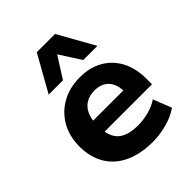

<svg xmlns="http://www.w3.org/2000/svg" viewBox="-216 -890 1025 1025"><g transform="rotate(-45 296.0 -377.5)"><path d="M338 11Q244 11 177.5 -21Q111 -53 77 -111.5Q43 -170 43 -249Q43 -324 75.5 -382.5Q108 -441 167.5 -475Q227 -509 307 -509Q380 -509 435 -478Q490 -447 521 -389.5Q552 -332 552 -251V-210H170V-295H435L421 -280Q421 -342 392 -373Q363 -404 311 -404Q274 -404 247 -388Q220 -372 205.5 -341.5Q191 -311 191 -266V-253Q191 -201 207.5 -169Q224 -137 258.5 -122Q293 -107 344 -107Q383 -107 424.5 -117.5Q466 -128 498 -150L539 -46Q499 -18 445 -3.5Q391 11 338 11ZM123 -561 238 -766H376L491 -561H384L307 -681L231 -561Z"/></g></svg>

Font: Nunito Sans 9pt ExtraBold
Style: Regular
Weight: 800
Version: Version 3.101;gftools[0.9.27]